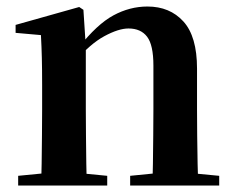

<svg xmlns="http://www.w3.org/2000/svg" viewBox="-20 -572 725 592"><path d="M36 0V-29.9L141.6 -40.2H204.7L310.6 -29.9V0ZM106.2 0Q107.9 -25.5 108.4 -67.4Q108.9 -109.4 109.4 -154.8Q109.9 -200.3 109.9 -234.8V-310.2Q109.9 -360 109 -393.7Q108.2 -427.5 106.2 -463.8L28.1 -470.7V-495.2L224.2 -550.4L237.2 -541.7L244.6 -428V-425.6V-234.8Q244.6 -200.3 245.1 -154.8Q245.6 -109.4 246.1 -67.4Q246.6 -25.5 247.6 0ZM381.3 0V-29.9L485.2 -40.2H547.8L655.9 -29.9V0ZM450 0Q451 -25.5 451.5 -66.9Q452 -108.4 452.5 -153.8Q453 -199.3 453 -234.8V-369.8Q453 -433.2 433.6 -458.7Q414.2 -484.2 376.2 -484.2Q345.6 -484.2 301.8 -460.5Q258.1 -436.8 212.5 -383.3L207.6 -425.7H222.9Q279.1 -497.3 329.7 -524.6Q380.3 -551.9 434.5 -551.9Q503.6 -551.9 545.5 -505.8Q587.5 -459.6 587.5 -360.5V-234.8Q587.5 -199.3 588 -153.8Q588.5 -108.4 589.3 -66.9Q590.2 -25.5 591.2 0Z"/></svg>

Font: Noto Serif TC
Style: Regular
Weight: 200
Designer: Ryoko NISHIZUKA 西塚涼子 (kana & ideographs); Frank Grießhammer (Latin, Greek & Cyrillic); Wenlong ZHANG 张文龙 (bopomofo); San
Foundry: Adobe
Version: Version 2.001;hotconv 1.1.0;makeotfexe 2.6.0